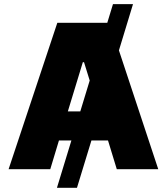

<svg xmlns="http://www.w3.org/2000/svg" viewBox="-20 -817 807 927"><path d="M554.2 -573.7 744.1 0H543.9L501.5 -138.7H421.4L351.6 89.8H254.9L324.7 -138.7H264.6L222.7 0H21.5L256.8 -707H498L525.4 -796.9H622.1ZM367.7 -279.3 413.1 -428.2 385.7 -516.6H379.9L307.6 -279.3Z"/></svg>

Font: Pretendard GOV Black
Style: Regular
Weight: 900
Designer: Base glyphs from Inter by Rasmus Andersson; Hangeul glyphs from Noto Sans CJK(Source Han Sans) by Jang Soo-young and Kan
Foundry: Kil Hyung-jin
Version: Version 1.309